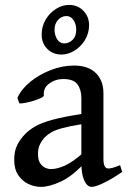

<svg xmlns="http://www.w3.org/2000/svg" viewBox="-20 -730 513 765"><path d="M466.8 -44.9Q425.3 -16.6 392.8 -1Q360.4 14.6 345.2 14.6Q327.1 14.6 315.7 -11Q304.2 -36.6 304.2 -80.1V-340.3Q304.2 -372.6 288.3 -394.3Q272.5 -416 228.5 -415Q199.7 -414.6 175.8 -397Q151.9 -379.4 154.8 -350.1Q155.3 -345.2 142.8 -339.4Q130.4 -333.5 112.5 -328.1Q94.7 -322.8 78.9 -319.8Q63 -316.9 57.1 -318.4L49.3 -339.8Q64.5 -374.5 100.3 -403.8Q136.2 -433.1 182.4 -450.9Q228.5 -468.8 274.4 -468.8Q332 -468.8 362.1 -438.7Q392.1 -408.7 392.1 -358.9V-96.7Q392.1 -58.6 411.6 -58.6Q418.5 -58.6 428.7 -61.3Q439 -64 458.5 -71.8ZM309.1 -235.8Q257.8 -227.5 229 -219.7Q200.2 -211.9 185.1 -203.1Q169.9 -194.3 159.7 -184.1Q147 -170.9 139.2 -154.8Q131.3 -138.7 131.3 -116.7Q131.3 -92.3 140.4 -79.1Q149.4 -65.9 161.4 -61Q173.3 -56.2 181.6 -56.2Q208 -56.2 239.3 -70.6Q270.5 -85 309.1 -119.1L313 -76.7Q267.1 -27.3 221.7 -6.3Q176.3 14.6 143.1 14.6Q118.2 14.6 93.8 3.4Q69.3 -7.8 53 -31.7Q36.6 -55.7 36.6 -93.3Q36.6 -129.4 49.3 -153.6Q62 -177.7 80.1 -195.8Q95.7 -211.9 119.1 -225.8Q142.6 -239.7 186.8 -252.2Q231 -264.6 309.1 -276.4ZM335 -630.9Q335 -597.2 318.4 -570.3Q301.8 -543.5 276.6 -528.1Q251.5 -512.7 225.1 -512.7Q190.4 -512.7 168.2 -535.4Q146 -558.1 146 -591.8Q146 -625.5 162.1 -652.3Q178.2 -679.2 203.4 -694.8Q228.5 -710.4 255.4 -710.4Q289.6 -710.4 312 -687.3Q334.5 -664.1 335 -630.9ZM283.7 -610.8Q283.7 -634.3 272.7 -650.1Q261.7 -666 245.1 -666Q225.1 -666 211.2 -650.6Q197.3 -635.3 197.3 -611.8Q197.3 -589.4 208 -573.2Q218.8 -557.1 235.4 -557.1Q254.9 -557.1 269.3 -571.3Q283.7 -585.4 283.7 -610.8Z"/></svg>

Font: Gentium Book Plus
Style: Regular
Weight: 400
Designer: Victor Gaultney, Annie Olsen, Iska Routamaa, Becca Hirsbrunner
Foundry: SIL International
Version: Version 6.101